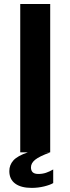

<svg xmlns="http://www.w3.org/2000/svg" viewBox="-20 -760 351 958"><path d="M230.5 -740V0H194.5L229 1Q176.5 20 155.5 37Q134.5 54 134.5 75Q134.5 91.5 143.5 99.8Q152.5 108 171.5 108Q192 108 209.8 102Q227.5 96 245.5 85.5V153.5Q229.5 163 199.8 170.2Q170 177.5 138 177.5Q85 177.5 55.8 156Q26.5 134.5 26.5 93.5Q26.5 63.5 46.5 40.8Q66.5 18 119 0H81V-740Z"/></svg>

Font: 1883 Sans
Style: Bold
Weight: 700
Designer: 1883 Sans project is a fork of Public Sans.
Version: Version 1.009